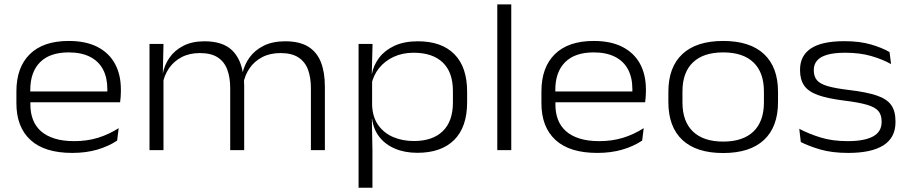

<svg xmlns="http://www.w3.org/2000/svg" viewBox="-20 -682 4128 872"><path d="M308 12.5Q182.5 12.5 118.5 -46.2Q54.5 -105 54.5 -213V-267Q54.5 -376 115.5 -436Q176.5 -496 292 -496Q370 -496 422.8 -468.8Q475.5 -441.5 502.2 -392.2Q529 -343 529 -275.5V-265.5Q529 -254 528 -241.8Q527 -229.5 525.5 -217.5H466Q467 -233.5 467.2 -248.8Q467.5 -264 467.5 -277.5Q467.5 -329.5 447.8 -366.8Q428 -404 388.8 -424Q349.5 -444 292 -444Q206 -444 161.8 -399.2Q117.5 -354.5 117.5 -273.5V-246.5L118 -238.5V-207Q118 -169 129.8 -138.5Q141.5 -108 166 -86.2Q190.5 -64.5 228 -52.8Q265.5 -41 317 -41Q375.5 -41 425 -56.2Q474.5 -71.5 519 -100L512 -43.5Q473 -17.5 422 -2.5Q371 12.5 308 12.5ZM85.5 -217.5V-266.5H511.5V-217.5Z M1392 0V-281.5Q1392 -330 1378.8 -365.8Q1365.5 -401.5 1335.2 -421.2Q1305 -441 1254 -441Q1206.5 -441 1171 -422.5Q1135.5 -404 1113.8 -372.5Q1092 -341 1085 -301.5L1072.5 -349.5H1081.5Q1089.5 -387.5 1113 -420.5Q1136.5 -453.5 1177 -474Q1217.5 -494.5 1275.5 -494.5Q1340.5 -494.5 1380 -470Q1419.5 -445.5 1437.5 -399.5Q1455.5 -353.5 1455.5 -288.5V0ZM659 0V-482.5H722.5L719.5 -347.5L722.5 -342V0ZM1025.5 0V-281.5Q1025.5 -330 1012.2 -365.8Q999 -401.5 969 -421.2Q939 -441 887.5 -441Q840 -441 804.5 -422.2Q769 -403.5 747.2 -371.5Q725.5 -339.5 718.5 -299.5L706.5 -347.5H719.5Q726.5 -386.5 749.8 -420Q773 -453.5 812.8 -474Q852.5 -494.5 909 -494.5Q989.5 -494.5 1032 -455.5Q1074.5 -416.5 1085 -340Q1087 -329 1088 -316.8Q1089 -304.5 1089 -293V0Z M1875.5 12Q1818.5 12 1774.2 -6.8Q1730 -25.5 1703 -60Q1676 -94.5 1670 -142H1649.5L1670 -203.5Q1672.5 -148.5 1698.8 -112.5Q1725 -76.5 1767 -59Q1809 -41.5 1860 -41.5Q1944.5 -41.5 1990.8 -86.2Q2037 -131 2037 -216.5V-268.5Q2037 -354 1990.8 -398.2Q1944.5 -442.5 1858.5 -442.5Q1808 -442.5 1767.8 -423.8Q1727.5 -405 1701.5 -372.5Q1675.5 -340 1667 -298.5L1649.5 -346H1669Q1676.5 -386 1702 -419.8Q1727.5 -453.5 1771.5 -474Q1815.5 -494.5 1878 -494.5Q1985.5 -494.5 2043.5 -436Q2101.5 -377.5 2101.5 -266V-217.5Q2101.5 -105 2042.8 -46.5Q1984 12 1875.5 12ZM1608.5 170.5V-482.5H1672L1668.5 -346.5L1670 -323V-156L1669 -138.5L1671.5 4V170.5Z M2238.5 0V-662H2302V0Z M2692.5 12.5Q2567 12.5 2503 -46.2Q2439 -105 2439 -213V-267Q2439 -376 2500 -436Q2561 -496 2676.5 -496Q2754.5 -496 2807.2 -468.8Q2860 -441.5 2886.8 -392.2Q2913.5 -343 2913.5 -275.5V-265.5Q2913.5 -254 2912.5 -241.8Q2911.5 -229.5 2910 -217.5H2850.5Q2851.5 -233.5 2851.8 -248.8Q2852 -264 2852 -277.5Q2852 -329.5 2832.2 -366.8Q2812.5 -404 2773.2 -424Q2734 -444 2676.5 -444Q2590.5 -444 2546.2 -399.2Q2502 -354.5 2502 -273.5V-246.5L2502.5 -238.5V-207Q2502.5 -169 2514.2 -138.5Q2526 -108 2550.5 -86.2Q2575 -64.5 2612.5 -52.8Q2650 -41 2701.5 -41Q2760 -41 2809.5 -56.2Q2859 -71.5 2903.5 -100L2896.5 -43.5Q2857.5 -17.5 2806.5 -2.5Q2755.5 12.5 2692.5 12.5ZM2470 -217.5V-266.5H2896V-217.5Z M3264.5 13Q3142.5 13 3079 -46.5Q3015.5 -106 3015.5 -218.5V-265Q3015.5 -377 3079.2 -436.5Q3143 -496 3264.5 -496Q3386 -496 3449.8 -436.5Q3513.5 -377 3513.5 -265V-218.5Q3513.5 -106 3449.8 -46.5Q3386 13 3264.5 13ZM3264.5 -39Q3354.5 -39 3402 -84.8Q3449.5 -130.5 3449.5 -217V-266.5Q3449.5 -353 3402 -398.5Q3354.5 -444 3264.5 -444Q3174.5 -444 3127 -398.5Q3079.5 -353 3079.5 -266.5V-217Q3079.5 -130.5 3127 -84.8Q3174.5 -39 3264.5 -39Z M3832.5 12.5Q3758.5 12.5 3705 -3.2Q3651.5 -19 3617 -37L3610 -97Q3653.5 -74 3707 -57.5Q3760.5 -41 3830 -41Q3905.5 -41 3944.8 -62.2Q3984 -83.5 3984 -127.5V-130.5Q3984 -160.5 3969 -178Q3954 -195.5 3917.2 -206.2Q3880.5 -217 3815 -225Q3738.5 -234.5 3694.5 -250.5Q3650.5 -266.5 3632 -293.8Q3613.5 -321 3613.5 -363V-365.5Q3613.5 -429 3663 -462Q3712.5 -495 3814.5 -495Q3885 -495 3936.5 -479.8Q3988 -464.5 4020 -445.5L4027 -391Q3988.5 -412.5 3937 -427.5Q3885.5 -442.5 3819 -442.5Q3768 -442.5 3736.5 -433.2Q3705 -424 3690.5 -406.5Q3676 -389 3676 -365V-362.5Q3676 -335 3690 -318Q3704 -301 3739.2 -290.8Q3774.5 -280.5 3838.5 -273Q3917 -263.5 3962.5 -248Q4008 -232.5 4027.5 -205Q4047 -177.5 4047 -131.5V-127Q4047 -57 3992.5 -22.2Q3938 12.5 3832.5 12.5Z"/></svg>

Font: Anek Gujarati SemiExpanded Light
Style: Regular
Weight: 300
Width: 6
Designer: Mrunmayee Ghaisas (Gujarati), Yesha Goshar (Latin)
Foundry: Ek Type
Version: Version 1.003